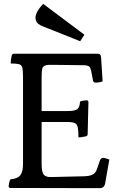

<svg xmlns="http://www.w3.org/2000/svg" viewBox="-20 -1060 610 1001"><path d="M500 -79 35 -80Q25 -80 25 -90Q25 -94 27.5 -106Q30 -118 34 -125Q71 -128 85.5 -146Q100 -164 100 -205V-660Q100 -694 96 -708Q92 -722 78.5 -725.5Q65 -729 36 -729Q36 -742 38 -753.5Q40 -765 41 -770Q44 -780 52 -780H487Q498 -780 502 -775.5Q506 -771 507 -760L515 -636Q509 -633 497 -631Q485 -629 480 -629Q467 -629 465 -640L457 -682Q453 -706 445 -713Q437 -720 413 -720L257 -722Q228 -723 215.5 -718.5Q203 -714 200 -700.5Q197 -687 197 -659V-481H330Q371 -481 383.5 -491Q396 -501 397 -530Q404 -534 415.5 -535.5Q427 -537 431 -537Q441 -537 441 -527L437 -360Q437 -352 427 -349Q422 -348 411 -346Q400 -344 389 -344Q389 -379 385.5 -396Q382 -413 369.5 -418.5Q357 -424 330 -424H197V-206Q197 -161 209 -148.5Q221 -136 246 -137L419 -141Q448 -142 463.5 -150Q479 -158 486 -180L502 -226Q507 -237 517 -237Q522 -237 533 -234Q544 -231 550 -228L528 -103Q523 -79 500 -79ZM205 -922Q172 -934 167 -955Q156 -987 205 -1040L420 -879L398 -845Z"/></svg>

Font: Gowun Batang
Style: Bold
Weight: 700
Designer: Yanghee Ryu
Foundry: Yanghee Ryu
Version: Version 2.000